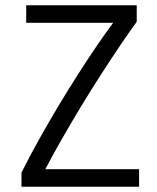

<svg xmlns="http://www.w3.org/2000/svg" viewBox="-20 -713 600 733"><path d="M62 0V-54Q93 -116 129 -180.5Q165 -245 202.5 -307.5Q240 -370 277 -428Q314 -486 348.5 -536.5Q383 -587 412 -626H80V-693H502V-630Q477 -596 442.5 -545Q408 -494 368.5 -433Q329 -372 290 -307.5Q251 -243 215.5 -181Q180 -119 153 -67H511V0Z"/></svg>

Font: Ubuntu Sans Mono
Style: Regular
Weight: 400
Monospace: yes
Designer: Dalton Maag Ltd
Foundry: Dalton Maag Ltd
Version: Version 1.006